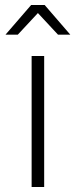

<svg xmlns="http://www.w3.org/2000/svg" viewBox="-20 -745 301 765"><path d="M106 0V-522H156V0ZM2 -607 104 -725H158L260 -607H211L131 -693L51 -607Z"/></svg>

Font: Montserrat Z Light
Style: Regular
Weight: 300
Designer: Julieta Ulanovsky
Foundry: Julieta Ulanovsky
Version: Version 8.000